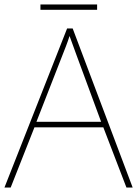

<svg xmlns="http://www.w3.org/2000/svg" viewBox="-20 -844 617 864"><path d="M549 0 445 -271H135L28 0H0L282 -716H307L577 0ZM325 -594Q319 -611 311 -632.5Q303 -654 293 -682Q286 -660 277 -636.5Q268 -613 260 -593L144 -296H435ZM417 -824V-800H162V-824Z"/></svg>

Font: Noto Sans Khmer UI Thin
Style: Regular
Weight: 100
Designer: Danh Hong and the Monotype Design Team
Foundry: Monotype Imaging Inc.
Version: Version 2.002; ttfautohint (v1.8.4.7-5d5b)